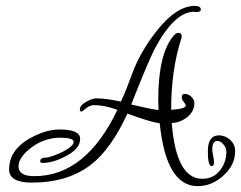

<svg xmlns="http://www.w3.org/2000/svg" viewBox="-20 -582 821 654"><path d="M653 52Q546 52 524 -162Q490 -167 414 -195Q358 -74 291 -22Q212 40 88 40Q11 40 11 -5Q11 -90 129 -132Q158 -141 182 -141Q253 -141 253 -109Q253 -75 204 -50Q161 -27 125 -27Q117 -27 117 -33Q117 -45 135 -45Q143 -45 157.5 -50Q172 -55 192 -64Q231 -84 231 -99Q231 -113 182 -113Q157 -113 127 -102Q100 -92 74 -69Q43 -41 43 -15Q43 18 97 18Q272 18 380 -208Q335 -224 300 -224Q287 -224 273 -213Q266 -207 262 -204.5Q258 -202 258 -202Q252 -202 252 -209Q252 -223 273 -235Q294 -247 309 -247Q326 -247 347 -244Q368 -241 392 -236Q401 -255 410.5 -279Q420 -303 431 -333Q459 -408 514 -477Q581 -562 644 -562Q664 -562 664 -549Q664 -541 648 -541H644Q643 -542 641 -542Q574 -542 506 -414Q496 -394 476 -347Q456 -300 427 -226Q458 -219 481 -214Q504 -209 520 -207Q520 -216 519.5 -224.5Q519 -233 519 -240Q519 -402 573 -462Q580 -470 588 -470Q599 -470 599 -458Q599 -457 598.5 -455.5Q598 -454 598 -452Q563 -345 563 -208Q613 -211 613 -223Q613 -225 606 -235Q599 -243 599 -251Q599 -262 609 -262Q623 -262 632 -252Q642 -243 642 -230Q642 -203 618 -183Q593 -164 565 -163Q580 27 669 27Q706 27 728 0Q751 -28 751 -65Q751 -79 741 -90Q732 -102 720 -102Q703 -102 703 -73Q703 -66 706 -51Q709 -38 709 -29Q709 -16 701 -16Q688 -16 688 -67Q688 -121 726 -121Q747 -121 765 -105Q781 -89 781 -67Q781 -20 741 16Q702 52 653 52Z"/></svg>

Font: Ole
Style: Regular
Weight: 400
Designer: Robert E. Leuschke
Foundry: Robert E. Leuschke
Version: Version 1.010; ttfautohint (v1.8.3)